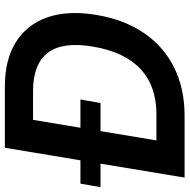

<svg xmlns="http://www.w3.org/2000/svg" viewBox="-27 -752 767 777"><g transform="rotate(-90 356.5 -363.5)"><path d="M276.3 0H26.3L147 -727.3H394.9Q503.2 -727.3 574.6 -682.7Q646 -638.1 674.9 -555.2Q703.8 -472.3 684.7 -357.2Q666.2 -245.4 611.9 -165.3Q557.5 -85.2 472.3 -42.6Q387.1 0 276.3 0ZM176.8 -114H283Q396.7 -114 466.1 -178.8Q535.5 -243.6 556.5 -371.8Q597.7 -613.3 375.4 -613.3H259.9ZM-12.4 -340.2 1.8 -421.5H342.3L328.1 -340.2Z"/></g></svg>

Font: Inter UI Semi Bold
Style: Italic
Weight: 600
Italic angle: -9.39999°
Designer: Rasmus Andersson
Foundry: rsms
Version: 3.2;8d6f07862